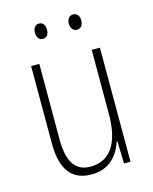

<svg xmlns="http://www.w3.org/2000/svg" viewBox="-109 -777 685 860"><g transform="rotate(-15 233.5 -347.0)"><path d="M127 -668C127 -648 137 -633 155 -633C173 -633 183 -647 183 -668C183 -690 173 -704 155 -704C137 -704 127 -689 127 -668ZM284 -669C284 -648 295 -633 313 -633C331 -633 342 -647 342 -669C342 -690 331 -704 313 -704C295 -704 284 -689 284 -669ZM391 -529H353V-233C353 -91 301 -25 213 -25C146 -25 110 -71 110 -178V-529H72V-170C72 -51 116 10 209 10C295 10 336 -46 355 -104H358L361 0H391Z"/></g></svg>

Font: Noto Sans Gurmukhi Condensed ExtraLight
Style: Regular
Weight: 200
Width: 3
Designer: Jelle Bosma - Monotype Design Team
Foundry: Monotype Imaging Inc.
Version: Version 2.004